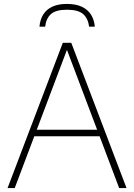

<svg xmlns="http://www.w3.org/2000/svg" viewBox="-20 -958 683 978"><path d="M18.5 0 300 -740H343L624.5 0H587L315 -720H327L55 0ZM142 -264 152 -297H491L501 -264ZM181 -822Q184 -858 200.2 -884Q216.5 -910 246.5 -924Q276.5 -938 321 -938Q366 -938 396.5 -923.8Q427 -909.5 443.5 -883.5Q460 -857.5 463 -822H434Q428.5 -864.5 403.2 -886.5Q378 -908.5 321 -908.5Q264.5 -908.5 239.8 -886.5Q215 -864.5 210 -822Z"/></svg>

Font: Encode Sans SC Condensed Thin Thin
Style: Regular
Weight: 250
Version: Version 3.002